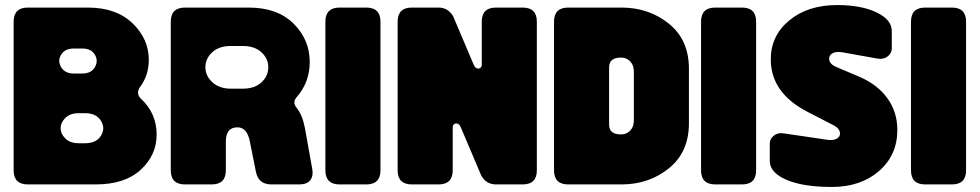

<svg xmlns="http://www.w3.org/2000/svg" viewBox="-20 -730 3878 760"><path d="M34 -644Q34 -700 90 -700H328Q440 -700 504.5 -638Q569 -576 569 -493Q569 -432 534 -385Q517 -360 538 -339Q600 -282 600 -197Q600 -116 537 -58Q474 0 359 0H90Q34 0 34 -56ZM272 -439H306Q341 -439 355.5 -464Q370 -489 355.5 -513.5Q341 -538 306 -538H272Q237 -538 222 -513.5Q207 -489 222 -464Q237 -439 272 -439ZM292 -163H317Q361 -163 379.5 -192.5Q398 -222 379.5 -252Q361 -282 317 -282H292Q258 -282 239 -263.5Q220 -245 220 -222.5Q220 -200 239 -181.5Q258 -163 292 -163Z M656 -644Q656 -700 712 -700H965Q1078 -700 1142 -636.5Q1206 -573 1206 -485Q1206 -404 1154 -345Q1136 -325 1155 -302Q1177 -275 1187 -223L1216 -61Q1221 -32 1207.5 -16Q1194 0 1165 0H1054Q1003 0 993 -50L969 -170Q958 -226 920 -226Q874 -226 874 -170V-56Q874 0 818 0H712Q656 0 656 -56ZM894 -379H941Q988 -379 1015 -404Q1042 -429 1042 -464Q1042 -498 1015 -523Q988 -548 941 -548H894Q847 -548 820 -523Q793 -498 793 -464Q793 -430 820.5 -404.5Q848 -379 894 -379Z M1268 -644Q1268 -700 1324 -700H1430Q1486 -700 1486 -644V-56Q1486 0 1430 0H1324Q1268 0 1268 -56Z M1804 -226Q1799 -238 1791 -240.5Q1783 -243 1777.5 -238.5Q1772 -234 1772 -226V-56Q1772 0 1716 0H1610Q1554 0 1554 -56V-644Q1554 -700 1610 -700H1716Q1754 -700 1774 -665L1855 -474Q1860 -462 1868 -459.5Q1876 -457 1881.5 -461.5Q1887 -466 1887 -474V-644Q1887 -700 1943 -700H2049Q2105 -700 2105 -644V-56Q2105 0 2049 0H1943Q1905 0 1885 -35Z M2173 -644Q2173 -700 2229 -700H2440Q2549 -700 2628 -636Q2707 -572 2707 -458V-242Q2707 -128 2628 -64Q2549 0 2440 0H2229Q2173 0 2173 -56ZM2391 -237Q2391 -198 2437 -198H2440Q2460 -198 2474.5 -213Q2489 -228 2489 -254V-446Q2489 -472 2474.5 -487Q2460 -502 2440 -502H2437Q2391 -502 2391 -463Z M2755 -644Q2755 -700 2811 -700H2917Q2973 -700 2973 -644V-56Q2973 0 2917 0H2811Q2755 0 2755 -56Z M3177 -287Q3031 -362 3031 -495Q3031 -589 3104.5 -649.5Q3178 -710 3294 -710Q3389 -710 3449.5 -681Q3510 -652 3510 -607V-538Q3510 -520 3494 -507Q3478 -494 3454 -498L3314 -523Q3290 -527 3276 -519.5Q3262 -512 3262 -498Q3262 -477 3290 -465L3382 -426Q3454 -395 3493 -340.5Q3532 -286 3532 -216Q3532 -116 3459.5 -53Q3387 10 3273 10Q3158 10 3092.5 -18.5Q3027 -47 3027 -93V-162Q3027 -180 3043 -193Q3059 -206 3083 -202L3253 -177Q3277 -173 3291 -180.5Q3305 -188 3305 -201Q3305 -222 3276 -236Z M3586 -644Q3586 -700 3642 -700H3748Q3804 -700 3804 -644V-56Q3804 0 3748 0H3642Q3586 0 3586 -56Z"/></svg>

Font: LT Crewmate
Style: Regular
Weight: 400
Designer: Daniel Lyons
Foundry: LyonsType
Version: Version 1.001;FEAKit 1.0